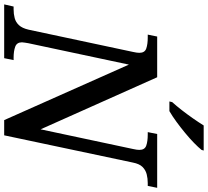

<svg xmlns="http://www.w3.org/2000/svg" viewBox="-78 -914 971 896"><g transform="rotate(90 407.0 -465.5)"><path d="M-21 0 -11 -44H2Q24 -44 43 -49Q62 -54 76 -69Q90 -84 97 -114L201 -602Q203 -609 204 -618Q205 -627 205 -631Q205 -656 185 -663Q165 -670 133 -670H120L129 -714H319L562 -170L654 -602Q656 -609 657 -618Q658 -627 658 -631Q658 -656 638 -663Q618 -670 586 -670H575L584 -714H835L826 -670H813Q791 -670 771.5 -665Q752 -660 737.5 -645.5Q723 -631 717 -600L590 0H519L260 -582L160 -112Q159 -105 157.5 -96.5Q156 -88 156 -83Q156 -59 176.5 -51.5Q197 -44 228 -44H239L230 0ZM435 -784Q453 -804 472.5 -829Q492 -854 510.5 -880.5Q529 -907 544 -931H661L658 -921Q646 -906 625.5 -886Q605 -866 579 -844.5Q553 -823 527 -804Q501 -785 477 -771H432Z"/></g></svg>

Font: ET Text
Style: Italic
Weight: 470
Italic angle: -12°
Designer: Monotype Design Team
Foundry: Monotype Imaging Inc.
Version: Version 2.009